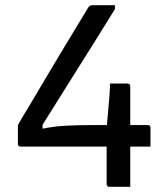

<svg xmlns="http://www.w3.org/2000/svg" viewBox="-20 -720 640 740"><path d="M404 -398H471Q482 -398 482 -387V-238H549Q560 -238 560 -227V-155H482V0H402Q391 0 391 -11V-155H60Q49 -155 49 -166V-238Q49 -239 62.5 -261.5Q76 -284 99 -322.5Q122 -361 150 -408.5Q178 -456 208.5 -506.5Q239 -557 268 -605Q297 -653 320 -691Q324 -697 329 -698.5Q334 -700 339 -700H423V-685Q357 -578 288.5 -469.5Q220 -361 144 -239V-224Q188 -233 233.5 -235.5Q279 -238 338 -238H392Q394 -264 397 -294.5Q400 -325 402 -352.5Q404 -380 404 -398Z"/></svg>

Font: Recursive Sn Lnr St
Style: Regular
Weight: 400
Version: Version 1.079;hotconv 1.0.112;makeotfexe 2.5.65598; ttfautoh